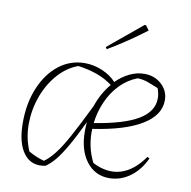

<svg xmlns="http://www.w3.org/2000/svg" viewBox="-79 -782 865 868"><g transform="rotate(10 353.0 -348.0)"><path d="M185 2Q122 15 86 -32Q50 -79 50 -173Q50 -263 80 -334Q110 -405 162 -445.5Q214 -486 281 -486Q322 -486 361.5 -469Q401 -452 425 -425Q453 -453 486 -469Q519 -485 554 -485Q601 -485 633 -455.5Q665 -426 665 -383Q665 -315 588.5 -268Q512 -221 364 -199Q362 -160 370 -121.5Q378 -83 396 -48Q464 -13 524 -31Q584 -49 632 -118L642 -112Q616 -56 572.5 -24.5Q529 7 477 7Q412 7 372.5 -45Q333 -97 333 -183Q333 -204 335 -225Q300 -152 274.5 -108Q249 -64 228.5 -39Q208 -14 185 2ZM102 -49Q139 -28 174 -19Q198 -36 222.5 -67.5Q247 -99 277.5 -155Q308 -211 352 -301Q373 -363 412 -409Q380 -433 341.5 -447Q303 -461 253 -468Q201 -449 161.5 -404Q122 -359 100 -298.5Q78 -238 77.5 -172.5Q77 -107 102 -49ZM527 -460Q482 -443 448 -408Q414 -373 393 -325.5Q372 -278 366 -226Q503 -248 567.5 -287Q632 -326 632 -386Q632 -408 623 -432Q594 -444 573 -451.5Q552 -459 527 -460ZM366 -565 360 -574 516 -703H522L538 -681Q497 -650 455 -621.5Q413 -593 366 -565Z"/></g></svg>

Font: Piazzolla Thin
Style: Italic
Weight: 100
Italic angle: -11.3°
Designer: Juan Pablo del Peral
Foundry: Huerta Tipografica
Version: Version 1.330